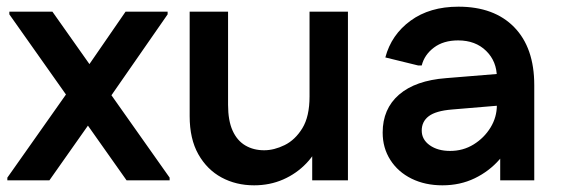

<svg xmlns="http://www.w3.org/2000/svg" viewBox="-20 -540 1679 575"><path d="M359 0 8 -497V-505H137L488 -8V0ZM2 0V-8L210 -303L278 -213L128 0ZM282 -209 214 -299 356 -505H482V-497Z M1022 -505V0H915V-129L944 -127Q928 -83 898 -51.5Q868 -20 828 -2.5Q788 15 741 15Q687 15 643.5 -8.5Q600 -32 574 -78Q548 -124 548 -192V-505H663V-226Q663 -179 676.5 -149Q690 -119 714.5 -104.5Q739 -90 771 -90Q801 -90 832.5 -105.5Q864 -121 885.5 -156Q907 -191 907 -251V-505Z M1305 15Q1253 15 1212.5 -5Q1172 -25 1149 -61Q1126 -97 1126 -143Q1126 -214 1175 -256.5Q1224 -299 1316 -306L1512 -322V-227L1333 -212Q1285 -208 1264 -192Q1243 -176 1243 -149Q1243 -122 1267 -105Q1291 -88 1328 -88Q1367 -88 1398.5 -107.5Q1430 -127 1449 -158Q1468 -189 1468 -225V-308Q1468 -356 1436 -387.5Q1404 -419 1352 -419Q1308 -419 1279.5 -397.5Q1251 -376 1243 -344H1232L1134 -368Q1152 -436 1209.5 -478Q1267 -520 1353 -520Q1460 -520 1520 -458.5Q1580 -397 1580 -285V0H1478V-147L1519 -141Q1507 -98 1476 -62.5Q1445 -27 1401.5 -6Q1358 15 1305 15Z"/></svg>

Font: Fustat
Style: Bold
Weight: 700
Designer: Mohamed Gaber, Khaled Hosny, Laura Garcia Mut
Foundry: Kief Type Foundry, Alif Type Foundry, Hard Type Foundry
Version: Version 1.007